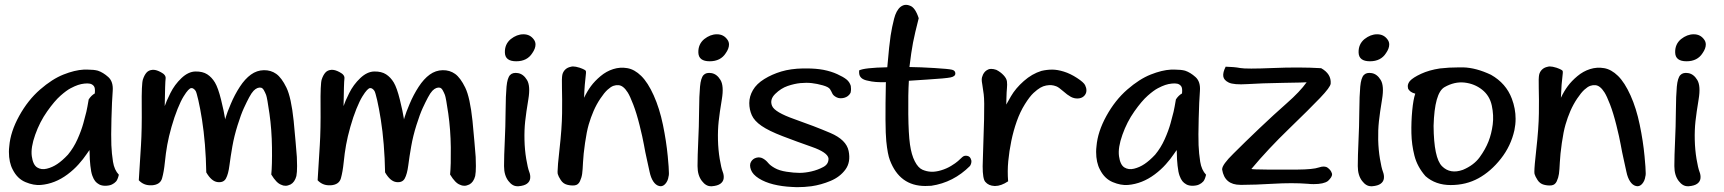

<svg xmlns="http://www.w3.org/2000/svg" viewBox="-20 -776 7174 799"><path d="M328.6 -486.3Q337.4 -486.3 345.2 -486.3Q370.6 -486.3 387.2 -481.9Q409.2 -474.6 430.7 -455.3Q452.1 -436 449 -396.7Q445.8 -357.4 443.8 -282.2Q441.9 -207 443.4 -172.1Q444.8 -137.2 450.2 -103Q455.6 -68.8 474.6 -48.8Q469.7 -28.3 462.9 -20.8Q456.1 -13.2 445.8 -8.3Q435.1 -2.9 415.5 -2.9Q415.5 -2.9 418.5 -2.9Q403.3 -2.9 392.8 -8.5Q382.3 -14.2 376 -22.2Q369.6 -30.3 364.3 -44.7Q358.9 -59.1 356 -86.7Q353 -114.3 353 -137.2Q353 -160.2 351.1 -147.9Q353.5 -154.3 340.3 -134.5Q327.1 -114.7 307.1 -92.3Q287.1 -69.8 261 -50.3Q234.9 -30.8 207 -19.8Q179.2 -8.8 149.7 -6.3Q120.1 -3.9 86.2 -18.1Q52.2 -32.2 33.2 -69.8Q17.1 -99.6 17.1 -144Q17.1 -155.3 18.6 -167.5Q23.4 -227.5 59.8 -293.5Q96.2 -359.4 146.7 -403.3Q197.3 -447.3 244.1 -465.8Q291 -484.4 328.6 -486.3ZM262.7 -132.3Q286.6 -161.1 302.5 -196.8Q318.4 -232.4 326.9 -263.2Q335.4 -293.9 339.4 -310.8Q343.3 -327.6 349.1 -362.3Q359.9 -378.9 374.5 -387.2Q377 -410.2 370.4 -418Q363.8 -425.8 354.5 -427.7Q345.2 -429.7 331.5 -428.2Q317.9 -426.8 304.7 -422.4Q291.5 -418 274.2 -408.9Q256.8 -399.9 231.9 -377.9Q207 -356 176.3 -312.5Q145.5 -269 126.5 -215.3Q107.4 -161.6 112.3 -126Q117.2 -90.3 134.5 -79.3Q151.9 -68.4 174.8 -74Q197.8 -79.6 218.5 -93.5Q239.3 -107.4 262.7 -132.3Z M615.2 -485.4H618.7Q631.3 -485.4 649.4 -475.6Q671.4 -464.4 669.2 -448.7Q667 -433.1 665.5 -334.5Q671.4 -353 689 -388.4Q706.5 -423.8 735.1 -450.9Q763.7 -478 793.5 -478.5Q823.2 -479 842.3 -466.8Q861.3 -454.6 874.5 -432.6Q887.7 -410.6 899.9 -361.3Q912.1 -312 917 -280.3Q915.5 -273.4 919.9 -289.3Q924.3 -305.2 940.4 -343.5Q956.5 -381.8 978 -414.8Q999.5 -447.8 1024.2 -465.6Q1048.8 -483.4 1078.1 -483.9Q1107.4 -484.4 1129.6 -468.5Q1151.9 -452.6 1171.9 -411.6Q1191.9 -370.6 1202.1 -272.9Q1211.4 -175.3 1215.3 -123Q1216.3 -101.6 1216.3 -85Q1216.3 -58.6 1213.4 -43.5Q1206.5 -17.6 1189 -8.3Q1177.7 -2.9 1168 -2.9Q1158.2 -2.9 1149.9 -7.3Q1130.4 -14.2 1108.9 -49.8Q1112.8 -88.4 1111.8 -162.6Q1110.8 -236.8 1101.3 -303.2Q1091.8 -369.6 1087.4 -380.9Q1083 -392.1 1077.9 -400.9Q1072.8 -409.7 1066.2 -411.1Q1059.6 -412.6 1051.5 -409.7Q1043.5 -406.7 1035.2 -398.2Q1026.9 -389.6 1016.8 -370.8Q1006.8 -352.1 994.9 -326.2Q982.9 -300.3 968.8 -255.1Q954.6 -210 947 -167Q939.5 -124 934.8 -87.6Q930.2 -51.3 920.2 -33.2Q910.2 -15.1 885 -18.3Q859.9 -21.5 838.4 -58.6Q837.4 -118.2 832.8 -174.3Q828.1 -230.5 820.6 -278.3Q813 -326.2 805.4 -358.9Q797.9 -391.6 794.2 -397.5Q790.5 -403.3 785.4 -406.7Q780.3 -410.2 775.4 -409.4Q770.5 -408.7 762.9 -400.9Q755.4 -393.1 743.9 -374.5Q732.4 -356 719 -322.8Q705.6 -289.6 693.8 -248.3Q682.1 -207 676 -173.1Q669.9 -139.2 666 -100.1Q662.1 -61 654.5 -34.2Q647 -7.3 612.3 -4.9Q608.9 -4.9 606 -4.9Q577.1 -4.9 557.6 -25.9Q562.5 -105.5 566.7 -171.9Q570.8 -238.3 569.8 -332.8Q568.8 -427.2 574.7 -445.3Q580.6 -463.4 589.8 -473.9Q599.1 -484.4 615.2 -485.4Z M1359.4 -485.4H1362.8Q1375.5 -485.4 1393.6 -475.6Q1415.5 -464.4 1413.3 -448.7Q1411.1 -433.1 1409.7 -334.5Q1415.5 -353 1433.1 -388.4Q1450.7 -423.8 1479.2 -450.9Q1507.8 -478 1537.6 -478.5Q1567.4 -479 1586.4 -466.8Q1605.5 -454.6 1618.7 -432.6Q1631.8 -410.6 1644 -361.3Q1656.2 -312 1661.1 -280.3Q1659.7 -273.4 1664.1 -289.3Q1668.5 -305.2 1684.6 -343.5Q1700.7 -381.8 1722.2 -414.8Q1743.7 -447.8 1768.3 -465.6Q1793 -483.4 1822.3 -483.9Q1851.6 -484.4 1873.8 -468.5Q1896 -452.6 1916 -411.6Q1936 -370.6 1946.3 -272.9Q1955.6 -175.3 1959.5 -123Q1960.4 -101.6 1960.4 -85Q1960.4 -58.6 1957.5 -43.5Q1950.7 -17.6 1933.1 -8.3Q1921.9 -2.9 1912.1 -2.9Q1902.3 -2.9 1894 -7.3Q1874.5 -14.2 1853 -49.8Q1856.9 -88.4 1856 -162.6Q1855 -236.8 1845.5 -303.2Q1835.9 -369.6 1831.5 -380.9Q1827.1 -392.1 1822 -400.9Q1816.9 -409.7 1810.3 -411.1Q1803.7 -412.6 1795.7 -409.7Q1787.6 -406.7 1779.3 -398.2Q1771 -389.6 1761 -370.8Q1751 -352.1 1739 -326.2Q1727.1 -300.3 1712.9 -255.1Q1698.7 -210 1691.2 -167Q1683.6 -124 1679 -87.6Q1674.3 -51.3 1664.3 -33.2Q1654.3 -15.1 1629.2 -18.3Q1604 -21.5 1582.5 -58.6Q1581.5 -118.2 1576.9 -174.3Q1572.3 -230.5 1564.7 -278.3Q1557.1 -326.2 1549.6 -358.9Q1542 -391.6 1538.3 -397.5Q1534.7 -403.3 1529.5 -406.7Q1524.4 -410.2 1519.5 -409.4Q1514.6 -408.7 1507.1 -400.9Q1499.5 -393.1 1488 -374.5Q1476.6 -356 1463.1 -322.8Q1449.7 -289.6 1438 -248.3Q1426.3 -207 1420.2 -173.1Q1414.1 -139.2 1410.2 -100.1Q1406.2 -61 1398.7 -34.2Q1391.1 -7.3 1356.4 -4.9Q1353 -4.9 1350.1 -4.9Q1321.3 -4.9 1301.8 -25.9Q1306.6 -105.5 1310.8 -171.9Q1314.9 -238.3 1314 -332.8Q1313 -427.2 1318.8 -445.3Q1324.7 -463.4 1334 -473.9Q1343.3 -484.4 1359.4 -485.4Z M2137.7 -1H2132.8Q2112.3 -1 2095.7 -22.9Q2077.6 -46.4 2077.6 -84Q2077.6 -86.9 2077.6 -88.9Q2077.6 -126 2080.6 -189Q2083.5 -247.6 2084 -313.5Q2084.5 -379.4 2087.9 -415.5Q2091.3 -451.7 2102.5 -463.6Q2113.8 -475.6 2136 -471.7Q2158.2 -467.8 2173.1 -443.1Q2188 -418.5 2178.7 -362.8Q2169.4 -307.1 2165.5 -271Q2161.6 -234.9 2162.6 -193.6Q2163.6 -152.3 2169.9 -114.5Q2176.3 -76.7 2182.1 -61.8Q2188 -46.9 2186.3 -33.4Q2184.6 -20 2172.9 -11.5Q2161.1 -2.9 2137.7 -1ZM2105.5 -613.3Q2130.9 -633.3 2157.7 -633.3H2158.7Q2186 -633.3 2201.7 -611.3Q2208.5 -602.1 2208.5 -590.8Q2208.5 -574.2 2195.3 -555.2Q2173.8 -521 2128.2 -521Q2082.5 -521 2081.1 -556.4Q2079.6 -591.8 2105.5 -613.3Z M2355 -498Q2359.9 -499.5 2364.3 -499.5Q2375.5 -499.5 2392.6 -494.1Q2417 -485.4 2418.2 -480.2Q2419.4 -475.1 2417.5 -461.2Q2415.5 -447.3 2413.6 -423.1Q2411.6 -398.9 2410.6 -369.1Q2423.3 -396 2439.2 -417.5Q2455.1 -439 2479.2 -459.2Q2503.4 -479.5 2532 -488.5Q2560.5 -497.6 2590.6 -492.4Q2620.6 -487.3 2648.4 -460Q2676.3 -432.6 2700.4 -378.9Q2724.6 -325.2 2738.8 -256.6Q2752.9 -188 2758.8 -126Q2763.7 -75.7 2763.7 -54.7Q2763.7 -45.9 2762.2 -42Q2759.8 -23.4 2749 -11.2Q2740.2 -1 2729 -1Q2725.1 -1 2722.7 -2Q2709 -5.4 2698.7 -20.8Q2688.5 -36.1 2683.3 -60.8Q2678.2 -85.4 2671.6 -114.3Q2665 -143.1 2659.7 -173.6Q2654.3 -204.1 2641.6 -254.9Q2628.9 -305.7 2615.2 -341.1Q2601.6 -376.5 2592.3 -391.1Q2583 -405.8 2573.5 -413.3Q2564 -420.9 2553.5 -421.6Q2543 -422.4 2532.5 -418.7Q2522 -415 2508.3 -402.6Q2494.6 -390.1 2478.3 -365.7Q2461.9 -341.3 2450.2 -314.2Q2438.5 -287.1 2429.9 -257.8Q2421.4 -228.5 2414.6 -180.9Q2407.7 -133.3 2406.2 -100.8Q2404.8 -68.4 2402.6 -52.5Q2400.4 -36.6 2393.3 -21.5Q2386.2 -6.3 2371.3 -4.6Q2356.4 -2.9 2339.8 -7.3Q2323.2 -11.7 2313.5 -26.9Q2303.7 -42 2301.3 -51.3Q2300.3 -53.7 2300.3 -62Q2300.3 -83.5 2308.1 -152.3Q2318.4 -243.2 2319.1 -304.4Q2319.8 -365.7 2318.6 -408.9Q2317.4 -452.1 2320.1 -464.6Q2322.8 -477.1 2331.8 -486.1Q2340.8 -495.1 2355 -498Z M2942.9 -1H2938Q2917.5 -1 2900.9 -22.9Q2882.8 -46.4 2882.8 -84Q2882.8 -86.9 2882.8 -88.9Q2882.8 -126 2885.7 -189Q2888.7 -247.6 2889.2 -313.5Q2889.6 -379.4 2893.1 -415.5Q2896.5 -451.7 2907.7 -463.6Q2918.9 -475.6 2941.2 -471.7Q2963.4 -467.8 2978.3 -443.1Q2993.2 -418.5 2983.9 -362.8Q2974.6 -307.1 2970.7 -271Q2966.8 -234.9 2967.8 -193.6Q2968.8 -152.3 2975.1 -114.5Q2981.4 -76.7 2987.3 -61.8Q2993.2 -46.9 2991.5 -33.4Q2989.7 -20 2978 -11.5Q2966.3 -2.9 2942.9 -1ZM2910.6 -613.3Q2936 -633.3 2962.9 -633.3H2963.9Q2991.2 -633.3 3006.8 -611.3Q3013.7 -602.1 3013.7 -590.8Q3013.7 -574.2 3000.5 -555.2Q2979 -521 2933.3 -521Q2887.7 -521 2886.2 -556.4Q2884.8 -591.8 2910.6 -613.3Z M3520.5 -418.5Q3521.5 -411.6 3521.5 -405.3Q3521.5 -397.9 3519.5 -389.6Q3510.7 -373.5 3492.7 -368.9Q3474.6 -364.3 3461.2 -371.1Q3447.8 -377.9 3443.8 -386.7Q3439.9 -395.5 3434.1 -404.8Q3428.2 -414.1 3404.1 -420.9Q3379.9 -427.7 3357.9 -430.2Q3335.9 -432.6 3310.8 -430.2Q3285.6 -427.7 3257.8 -418.2Q3230 -408.7 3206.1 -385.3Q3182.1 -361.8 3192.9 -335.4Q3203.6 -309.1 3286.4 -280Q3369.1 -251 3435.5 -222.7Q3502 -194.3 3511.5 -147.9Q3521 -101.6 3498.3 -70.6Q3475.6 -39.6 3436.3 -23.2Q3397 -6.8 3356.9 -1Q3327.6 2.9 3296.4 2.9Q3285.2 2.9 3275.9 2Q3233.9 0 3198.5 -8.8Q3163.1 -17.6 3137.7 -33.7Q3112.3 -49.8 3105 -69.6Q3097.7 -89.4 3105.2 -102.5Q3112.8 -115.7 3127.4 -119.6Q3142.1 -123.5 3154.8 -116.5Q3167.5 -109.4 3176.3 -98.4Q3185.1 -87.4 3204.1 -76.7Q3223.1 -65.9 3253.4 -61.3Q3283.7 -56.6 3307.1 -56.6Q3330.6 -56.6 3356.9 -62.7Q3383.3 -68.8 3406.2 -81.1Q3429.2 -93.3 3427.7 -117.7Q3422.9 -142.1 3358.9 -164.6Q3294.9 -187 3237.1 -209.2Q3179.2 -231.4 3149.2 -252.2Q3119.1 -272.9 3108.6 -296.6Q3098.1 -320.3 3098.1 -347.2Q3098.1 -375 3113.3 -401.1Q3128.4 -427.2 3160.4 -447Q3192.4 -466.8 3231.4 -478.5Q3270.5 -490.2 3321.8 -491.2H3335Q3376 -491.2 3406.7 -485.4Q3439 -479 3464.1 -467.5Q3489.3 -456.1 3502.4 -445.6Q3515.6 -435.1 3520.5 -418.5Z M3727.1 -747.1Q3738.3 -755.9 3750.5 -755.9Q3758.3 -755.9 3766.6 -752.4Q3788.6 -745.1 3803.2 -700.2Q3787.1 -637.7 3779.5 -598.6Q3772 -559.6 3764.6 -497.1Q3809.6 -496.6 3868.9 -492.9Q3928.2 -489.3 3941.9 -485.8Q3955.6 -482.4 3955.6 -470.2Q3955.6 -458 3936 -453.9Q3916.5 -449.7 3836.9 -444.8Q3803.7 -442.9 3762.2 -439.9Q3758.8 -383.8 3759.8 -301Q3760.7 -218.3 3766.8 -175Q3772.9 -131.8 3786.9 -104.7Q3800.8 -77.6 3818.6 -69.8Q3836.4 -62 3855.2 -61.3Q3874 -60.5 3896.7 -67.4Q3919.4 -74.2 3938.2 -85.7Q3957 -97.2 3966.6 -105.7Q3976.1 -114.3 3984.4 -122.1Q3992.7 -129.9 4005.1 -127.4Q4017.6 -125 4021 -111.8Q4022.5 -109.4 4022.5 -104.5Q4022.5 -94.7 4016.6 -85.4Q3947.8 -16.6 3855.5 -2.9Q3842.8 -2 3830.6 -2Q3723.6 -2 3683.1 -109.9Q3673.8 -133.8 3668.2 -188.7Q3662.6 -243.7 3666.5 -434.1Q3620.6 -432.6 3592.8 -439.9Q3555.2 -446.3 3555.2 -474.1V-482.9Q3576.2 -494.1 3672.4 -496.1Q3680.7 -592.3 3686.3 -627.9Q3691.9 -663.6 3700.7 -698Q3709.5 -732.4 3727.1 -747.1Z M4314 -481Q4336.9 -486.3 4358.6 -486.3Q4380.4 -486.3 4407.2 -478Q4434.1 -469.7 4462.2 -451.4Q4490.2 -433.1 4495.6 -421.6Q4501 -410.2 4501 -401.4V-397Q4500 -384.3 4490.2 -375.5Q4480.5 -366.7 4465.1 -366.2Q4449.7 -365.7 4435.8 -373.3Q4421.9 -380.9 4403.8 -397Q4385.7 -413.1 4375.2 -417Q4364.7 -420.9 4355.5 -421.6Q4346.2 -422.4 4333.7 -420.2Q4321.3 -418 4309.1 -410.9Q4296.9 -403.8 4281 -389.2Q4265.1 -374.5 4245.1 -342.5Q4225.1 -310.5 4211.2 -271.2Q4197.3 -231.9 4188.5 -189.2Q4179.7 -146.5 4175.8 -105.2Q4171.9 -64 4175.3 -21.5Q4146 -2 4121.1 -2H4119.1Q4093.8 -2.9 4080.1 -19.5Q4069.3 -31.7 4069.3 -84Q4069.3 -99.6 4070.3 -119.6Q4073.2 -201.7 4075.2 -279.5Q4077.1 -357.4 4073.7 -383.5Q4070.3 -409.7 4067.9 -423.6Q4065.4 -437.5 4065.4 -443.8Q4065.4 -454.6 4070.8 -465.8Q4078.1 -481 4093.3 -487.3Q4097.7 -489.3 4105 -489.3Q4114.7 -489.3 4126 -485.4Q4143.6 -476.6 4156.2 -463.1Q4168.9 -449.7 4170.4 -436.8Q4171.9 -423.8 4170.4 -409.4Q4168.9 -395 4168.2 -366.7Q4167.5 -338.4 4167.5 -340.8Q4168.5 -343.3 4187.5 -376Q4206.5 -408.7 4240.5 -438.7Q4274.4 -468.8 4314 -481Z M4853 -486.3Q4861.8 -486.3 4869.6 -486.3Q4895 -486.3 4911.6 -481.9Q4933.6 -474.6 4955.1 -455.3Q4976.6 -436 4973.4 -396.7Q4970.2 -357.4 4968.3 -282.2Q4966.3 -207 4967.8 -172.1Q4969.2 -137.2 4974.6 -103Q4980 -68.8 4999 -48.8Q4994.1 -28.3 4987.3 -20.8Q4980.5 -13.2 4970.2 -8.3Q4959.5 -2.9 4939.9 -2.9Q4939.9 -2.9 4942.9 -2.9Q4927.7 -2.9 4917.2 -8.5Q4906.7 -14.2 4900.4 -22.2Q4894 -30.3 4888.7 -44.7Q4883.3 -59.1 4880.4 -86.7Q4877.4 -114.3 4877.4 -137.2Q4877.4 -160.2 4875.5 -147.9Q4877.9 -154.3 4864.7 -134.5Q4851.6 -114.7 4831.5 -92.3Q4811.5 -69.8 4785.4 -50.3Q4759.3 -30.8 4731.4 -19.8Q4703.6 -8.8 4674.1 -6.3Q4644.5 -3.9 4610.6 -18.1Q4576.7 -32.2 4557.6 -69.8Q4541.5 -99.6 4541.5 -144Q4541.5 -155.3 4543 -167.5Q4547.9 -227.5 4584.2 -293.5Q4620.6 -359.4 4671.1 -403.3Q4721.7 -447.3 4768.6 -465.8Q4815.4 -484.4 4853 -486.3ZM4787.1 -132.3Q4811 -161.1 4826.9 -196.8Q4842.8 -232.4 4851.3 -263.2Q4859.9 -293.9 4863.8 -310.8Q4867.7 -327.6 4873.5 -362.3Q4884.3 -378.9 4898.9 -387.2Q4901.4 -410.2 4894.8 -418Q4888.2 -425.8 4878.9 -427.7Q4869.6 -429.7 4856 -428.2Q4842.3 -426.8 4829.1 -422.4Q4815.9 -418 4798.6 -408.9Q4781.2 -399.9 4756.3 -377.9Q4731.4 -356 4700.7 -312.5Q4669.9 -269 4650.9 -215.3Q4631.8 -161.6 4636.7 -126Q4641.6 -90.3 4658.9 -79.3Q4676.3 -68.4 4699.2 -74Q4722.2 -79.6 4742.9 -93.5Q4763.7 -107.4 4787.1 -132.3Z M5080.6 -498.5Q5116.7 -497.6 5141.1 -492.9Q5165.5 -488.3 5276.6 -492.9Q5387.7 -497.6 5478 -492.2Q5520.5 -468.3 5517.6 -428.2Q5516.6 -413.6 5473.4 -368.4Q5430.2 -323.2 5343.8 -239.7Q5257.3 -156.2 5187.5 -72.8Q5192.4 -70.8 5253.7 -70.3Q5314.9 -69.8 5379.6 -70.3Q5444.3 -70.8 5468.3 -79.1Q5492.2 -87.4 5505.1 -77.9Q5518.1 -68.4 5522 -56.2Q5523.4 -53.2 5523.4 -50.3Q5523.4 -39.1 5506.3 -22.9Q5488.8 -9.8 5446.8 -9.8Q5434.1 -9.8 5421.4 -11.2Q5358.9 -16.1 5275.9 -11.2Q5200.7 -6.8 5152.8 -6.8H5141.6Q5076.2 -6.8 5065.9 -70.3V-71.8Q5065.9 -90.8 5113.3 -137.2Q5160.2 -184.1 5220.5 -241.5Q5280.8 -298.8 5335.2 -346.7Q5389.6 -394.5 5417.5 -433.6Q5411.6 -432.6 5319.6 -431.2Q5227.5 -429.7 5170.9 -426Q5114.3 -422.4 5093.5 -432.4Q5072.8 -442.4 5070.6 -458.5Q5068.4 -474.6 5080.6 -498.5Z M5690.4 -1H5685.5Q5665 -1 5648.4 -22.9Q5630.4 -46.4 5630.4 -84Q5630.4 -86.9 5630.4 -88.9Q5630.4 -126 5633.3 -189Q5636.2 -247.6 5636.7 -313.5Q5637.2 -379.4 5640.6 -415.5Q5644 -451.7 5655.3 -463.6Q5666.5 -475.6 5688.7 -471.7Q5710.9 -467.8 5725.8 -443.1Q5740.7 -418.5 5731.4 -362.8Q5722.2 -307.1 5718.3 -271Q5714.4 -234.9 5715.3 -193.6Q5716.3 -152.3 5722.7 -114.5Q5729 -76.7 5734.9 -61.8Q5740.7 -46.9 5739 -33.4Q5737.3 -20 5725.6 -11.5Q5713.9 -2.9 5690.4 -1ZM5658.2 -613.3Q5683.6 -633.3 5710.4 -633.3H5711.4Q5738.8 -633.3 5754.4 -611.3Q5761.2 -602.1 5761.2 -590.8Q5761.2 -574.2 5748 -555.2Q5726.6 -521 5680.9 -521Q5635.3 -521 5633.8 -556.4Q5632.3 -591.8 5658.2 -613.3Z M5972.2 -491.2Q6009.3 -495.6 6051.8 -495.6H6069.3Q6122.6 -494.1 6184.6 -464.8Q6247.6 -429.2 6271.5 -365.2Q6287.1 -323.7 6287.1 -281.7Q6287.1 -257.8 6282.2 -234.4Q6267.6 -168.5 6225.8 -115.5Q6184.1 -62.5 6132.6 -34.2Q6081.1 -5.9 6017.1 -5.9Q5954.1 -5.9 5912.1 -43Q5877.9 -82 5866.2 -127.9Q5854.5 -173.8 5853.5 -221.4Q5852.5 -269 5856.9 -315.9Q5861.3 -362.8 5869.6 -386.2Q5846.2 -392.1 5839.4 -408.2Q5838.4 -412.6 5838.4 -417.5Q5838.4 -427.7 5847.2 -439Q5859.9 -453.1 5893.6 -468.8Q5927.2 -484.4 5972.2 -491.2ZM6067.9 -69.3Q6113.3 -88.4 6137.5 -121.6Q6161.6 -154.8 6174.3 -187.3Q6187 -219.7 6191.9 -257.8Q6196.8 -295.9 6188 -336.9Q6179.2 -377.9 6147.7 -402.8Q6116.2 -427.7 6074.5 -432.4Q6032.7 -437 5991.2 -413.3Q5949.7 -389.6 5945.8 -252.4Q5946.8 -118.2 5981 -84.2Q6015.1 -50.3 6067.9 -69.3Z M6419.9 -498Q6424.8 -499.5 6429.2 -499.5Q6440.4 -499.5 6457.5 -494.1Q6481.9 -485.4 6483.2 -480.2Q6484.4 -475.1 6482.4 -461.2Q6480.5 -447.3 6478.5 -423.1Q6476.6 -398.9 6475.6 -369.1Q6488.3 -396 6504.2 -417.5Q6520 -439 6544.2 -459.2Q6568.4 -479.5 6596.9 -488.5Q6625.5 -497.6 6655.5 -492.4Q6685.5 -487.3 6713.4 -460Q6741.2 -432.6 6765.4 -378.9Q6789.6 -325.2 6803.7 -256.6Q6817.9 -188 6823.7 -126Q6828.6 -75.7 6828.6 -54.7Q6828.6 -45.9 6827.1 -42Q6824.7 -23.4 6814 -11.2Q6805.2 -1 6793.9 -1Q6790 -1 6787.6 -2Q6773.9 -5.4 6763.7 -20.8Q6753.4 -36.1 6748.3 -60.8Q6743.2 -85.4 6736.6 -114.3Q6730 -143.1 6724.6 -173.6Q6719.2 -204.1 6706.5 -254.9Q6693.8 -305.7 6680.2 -341.1Q6666.5 -376.5 6657.2 -391.1Q6647.9 -405.8 6638.4 -413.3Q6628.9 -420.9 6618.4 -421.6Q6607.9 -422.4 6597.4 -418.7Q6586.9 -415 6573.2 -402.6Q6559.6 -390.1 6543.2 -365.7Q6526.9 -341.3 6515.1 -314.2Q6503.4 -287.1 6494.9 -257.8Q6486.3 -228.5 6479.5 -180.9Q6472.7 -133.3 6471.2 -100.8Q6469.7 -68.4 6467.5 -52.5Q6465.3 -36.6 6458.3 -21.5Q6451.2 -6.3 6436.3 -4.6Q6421.4 -2.9 6404.8 -7.3Q6388.2 -11.7 6378.4 -26.9Q6368.7 -42 6366.2 -51.3Q6365.2 -53.7 6365.2 -62Q6365.2 -83.5 6373 -152.3Q6383.3 -243.2 6384 -304.4Q6384.8 -365.7 6383.5 -408.9Q6382.3 -452.1 6385 -464.6Q6387.7 -477.1 6396.7 -486.1Q6405.8 -495.1 6419.9 -498Z M7007.8 -1H7002.9Q6982.4 -1 6965.8 -22.9Q6947.8 -46.4 6947.8 -84Q6947.8 -86.9 6947.8 -88.9Q6947.8 -126 6950.7 -189Q6953.6 -247.6 6954.1 -313.5Q6954.6 -379.4 6958 -415.5Q6961.4 -451.7 6972.7 -463.6Q6983.9 -475.6 7006.1 -471.7Q7028.3 -467.8 7043.2 -443.1Q7058.1 -418.5 7048.8 -362.8Q7039.6 -307.1 7035.6 -271Q7031.7 -234.9 7032.7 -193.6Q7033.7 -152.3 7040 -114.5Q7046.4 -76.7 7052.2 -61.8Q7058.1 -46.9 7056.4 -33.4Q7054.7 -20 7043 -11.5Q7031.2 -2.9 7007.8 -1ZM6975.6 -613.3Q7001 -633.3 7027.8 -633.3H7028.8Q7056.2 -633.3 7071.8 -611.3Q7078.6 -602.1 7078.6 -590.8Q7078.6 -574.2 7065.4 -555.2Q7043.9 -521 6998.3 -521Q6952.6 -521 6951.2 -556.4Q6949.7 -591.8 6975.6 -613.3Z"/></svg>

Font: Myanmar Kalay
Style: Regular
Weight: 400
Designer: Khon Soe Zaw Thu
Foundry: PaOh Unicode khonsoezawthu@gmail.com and @hotmail.com
Version: Version 1.20 December 6, 2016